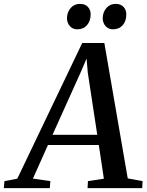

<svg xmlns="http://www.w3.org/2000/svg" viewBox="-88 -969 756 989"><path d="M-68.5 0 -65 -36 1 -48.5 335.5 -747.5H449.5L570 -50L646.5 -36L644.5 0H363L365 -36L447 -48.5L421 -222H159L81.5 -49L171.5 -36L168.5 0ZM182.5 -274.5H413L364 -596L358 -667.5L330.5 -603ZM309.5 -818Q286.5 -818 271.8 -834.5Q257 -851 257 -876.5Q258 -907.5 276.5 -928.2Q295 -949 324 -949Q351 -949 365.2 -933Q379.5 -917 379 -893.5Q378.5 -860.5 360 -839.2Q341.5 -818 309.5 -818ZM493.5 -818Q470.5 -818 455.8 -834.5Q441 -851 441 -876.5Q442 -907.5 460.5 -928.2Q479 -949 507.5 -949Q534.5 -949 548.8 -933Q563 -917 562.5 -893.5Q562.5 -860.5 544 -839.2Q525.5 -818 493.5 -818Z"/></svg>

Font: Merriweather 48pt Medium
Style: Italic
Weight: 500
Italic angle: -7.8°
Version: Version 2.101